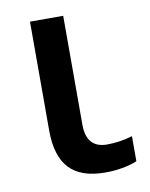

<svg xmlns="http://www.w3.org/2000/svg" viewBox="-68 -591 509 653"><g transform="rotate(-10 186.5 -265.0)"><path d="M194.8 -540V-164.1Q194.8 -83 266.1 -83Q309.6 -83 354 -96.2V-9.8Q335.9 -1.5 306.2 4.2Q276.4 9.8 244.1 9.8Q159.7 9.8 119.9 -33.2Q80.1 -76.2 80.1 -163.1V-540Z"/></g></svg>

Font: JBL Sans
Style: Semibold
Weight: 600
Version: Version 1.10